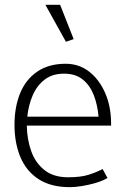

<svg xmlns="http://www.w3.org/2000/svg" viewBox="-20 -762 520 795"><path d="M440 -242V-250Q440 -321 415.5 -377Q391 -433 349 -465.5Q307 -498 252 -498Q181 -498 133.5 -465Q86 -432 63 -375Q40 -318 40 -245Q40 -170 64.5 -111.5Q89 -53 140 -20Q191 13 270 13Q290 13 318.5 8.5Q347 4 376 -4.5Q405 -13 425 -25L405 -62Q380 -49 347.5 -38.5Q315 -28 262 -28Q202 -28 164.5 -57.5Q127 -87 109.5 -135.5Q92 -184 91 -242ZM93 -279Q98 -327 115.5 -367.5Q133 -408 165 -432.5Q197 -457 245 -457Q293 -457 323 -432.5Q353 -408 368.5 -367.5Q384 -327 388 -279ZM253 -589 285 -600 229 -742H168Z"/></svg>

Font: Catamaran Thin
Style: Regular
Weight: 100
Designer: Pria Ravichandran
Version: Version 2.000